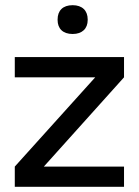

<svg xmlns="http://www.w3.org/2000/svg" viewBox="-20 -720 536 740"><path d="M37 -500V-422H347L37 -78V0H458V-78H149L458 -422V-500ZM202 -643C202 -610 222 -589 260 -589C297 -589 318 -610 318 -643V-645C318 -679 297 -700 260 -700C222 -700 202 -679 202 -645Z"/></svg>

Font: LT Wave Alt
Style: Regular
Weight: 400
Designer: Daniel Lyons
Version: Version 2.5 (Glyphs App)